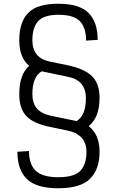

<svg xmlns="http://www.w3.org/2000/svg" viewBox="-20 -764 616 1026"><path d="M512 -241Q512 -317 471.5 -357Q431 -397 338 -416L246 -435Q153 -454 153 -549Q153 -617 184 -651Q215 -685 293 -685Q373 -685 406.5 -651Q440 -617 440 -547L502 -551Q502 -646 453 -695Q404 -744 291 -744Q178 -744 130.5 -695Q83 -646 83 -549Q83 -456 136 -412Q83 -366 83 -261Q83 -184 120.5 -144Q158 -104 246 -86L338 -67Q442 -46 442 47Q442 115 409 149Q376 183 292 183Q207 183 171 148.5Q135 114 135 43L73 47Q73 143 123.5 192.5Q174 242 292 242Q410 242 461 191.5Q512 141 512 47Q512 -45 454 -90Q512 -137 512 -241ZM346 -353Q439 -334 439 -239Q439 -146 389 -117L254 -145Q199 -157 176 -185.5Q153 -214 153 -261Q153 -354 203 -383Z"/></svg>

Font: Glegoo
Style: Regular
Weight: 400
Version: Version 2.0.1; ttfautohint (v0.9) -r 48 -G 60